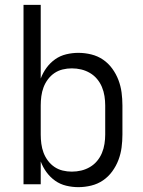

<svg xmlns="http://www.w3.org/2000/svg" viewBox="-20 -760 590 792"><path d="M303 12Q278 12 253 6Q228 0 207.5 -14.5Q187 -29 172 -49.5Q157 -70 148 -94V0H77V-740H148V-436Q157 -460 172 -480.5Q187 -501 207.5 -515.5Q228 -530 253 -536Q278 -542 303 -542Q330 -542 356.5 -535.5Q383 -529 405 -514Q427 -499 443 -477Q459 -455 468.5 -430Q478 -405 481.5 -378.5Q485 -352 485 -325V-205Q485 -178 481.5 -151.5Q478 -125 468.5 -100Q459 -75 443 -53Q427 -31 405 -16Q383 -1 356.5 5.5Q330 12 303 12ZM276 -52Q296 -52 315 -56.5Q334 -61 351 -71Q368 -81 380.5 -96Q393 -111 400.5 -129Q408 -147 411 -166.5Q414 -186 414 -205V-325Q414 -344 411 -363.5Q408 -383 400.5 -401Q393 -419 380.5 -434Q368 -449 351 -459Q334 -469 315 -473.5Q296 -478 276 -478Q257 -478 238.5 -473.5Q220 -469 204.5 -458.5Q189 -448 177.5 -432.5Q166 -417 159.5 -399.5Q153 -382 150.5 -363Q148 -344 148 -325V-205Q148 -186 150.5 -167Q153 -148 159.5 -130.5Q166 -113 177.5 -97.5Q189 -82 204.5 -71.5Q220 -61 238.5 -56.5Q257 -52 276 -52Z"/></svg>

Font: Lode Term
Style: Regular
Weight: 400
Monospace: yes
Designer: Belleve Invis
Foundry: Belleve Invis
Version: Version 29.2.0